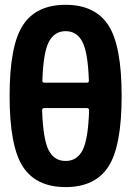

<svg xmlns="http://www.w3.org/2000/svg" viewBox="-20 -760 540 790"><path d="M346.7 -306.6Q346.7 -314.5 337.9 -315.4H162.1Q153.3 -315.4 153.3 -306.6Q157.2 -186.5 180.2 -142.1Q203.1 -97.7 250 -97.7Q296.9 -97.7 319.8 -142.1Q342.8 -186.5 346.7 -306.6ZM154.3 -427.7Q154.3 -419.9 162.1 -419.9H337.9Q345.7 -419.9 345.7 -427.7Q341.8 -544.9 318.8 -588.4Q295.9 -631.8 250 -631.8Q204.1 -631.8 181.2 -588.4Q158.2 -544.9 154.3 -427.7ZM74.2 -656.2Q128.9 -740.2 250 -740.2Q371.1 -740.2 425.8 -656.2Q480.5 -572.3 480.5 -365.2Q480.5 -158.2 425.8 -74.2Q371.1 9.8 250 9.8Q128.9 9.8 74.2 -74.2Q19.5 -158.2 19.5 -365.2Q19.5 -572.3 74.2 -656.2Z"/></svg>

Font: Rounded Mgen+ 1mn bold
Style: Bold
Weight: 700
Designer: [Source Han Sans]
Ryoko NISHIZUKA  (kana & ideographs); Paul D. Hunt (Latin, Greek & Cyrillic); Wenlong ZHANG  (bopomofo
Version: Version 1.059.20150602